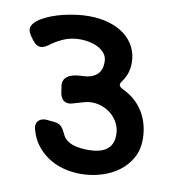

<svg xmlns="http://www.w3.org/2000/svg" viewBox="-70 -606 658 700"><g transform="rotate(10 259.0 -256.0)"><path d="M199.2 -217.8Q195.8 -216.8 192.9 -216.3Q189.9 -215.8 187 -215.8Q171.9 -215.8 163.6 -225.1Q155.3 -234.4 152.8 -251L149.9 -271Q149.9 -273.4 149.4 -275.4Q148.9 -277.3 148.9 -278.8Q148.9 -293 155.5 -301.5Q162.1 -310.1 172.6 -314.7Q183.1 -319.3 196.3 -321Q209.5 -322.8 223.1 -323.2Q252.4 -324.2 270.8 -339.6Q289.1 -355 289.1 -387.2Q289.1 -405.3 279.3 -417.7Q269.5 -430.2 254.6 -438Q239.7 -445.8 221.9 -449.5Q204.1 -453.1 188 -453.1Q154.8 -453.1 127.9 -441.7Q101.1 -430.2 77.1 -412.1Q61.5 -400.9 49.8 -400.9Q41.5 -400.9 34.2 -405.3Q26.9 -409.7 18.1 -420.9Q6.8 -436 2.9 -444.1Q-1 -452.1 -1 -459Q-1 -469.7 8.1 -480.2Q17.1 -490.7 32.5 -500Q47.9 -509.3 68.4 -517.1Q88.9 -524.9 111.6 -530.3Q134.3 -535.6 158 -538.8Q181.6 -542 204.1 -542Q245.6 -542 279.5 -531.7Q313.5 -521.5 337.4 -502.9Q361.3 -484.4 374.3 -458.3Q387.2 -432.1 387.2 -400.9Q387.2 -382.8 382.1 -365.2Q377 -347.7 365.2 -331.1Q357.9 -321.3 357.9 -315.9Q357.9 -307.6 372.1 -300.8Q398.9 -288.1 418.5 -270.3Q438 -252.4 450.4 -230.7Q462.9 -209 469 -184.3Q475.1 -159.7 475.1 -133.8Q475.1 -94.2 458 -63.7Q440.9 -33.2 412.6 -12.5Q384.3 8.3 347.9 19Q311.5 29.8 272.9 29.8Q238.8 29.8 207.8 21.2Q176.8 12.7 151.6 -4.2Q126.5 -21 108.4 -45.2Q90.3 -69.3 82 -101.1Q81.1 -104 80.6 -107.4Q80.1 -110.8 80.1 -113.8Q80.1 -127.4 89.8 -135.3Q99.6 -143.1 115.2 -143.1L147 -140.1Q165 -137.7 173.3 -128.7Q181.6 -119.6 189 -103Q194.8 -89.4 205.6 -81.1Q216.3 -72.8 229.7 -68.4Q243.2 -64 258.1 -62.5Q272.9 -61 287.1 -61Q306.6 -61 323.2 -64.9Q339.8 -68.8 351.8 -77.1Q363.8 -85.4 370.4 -99.1Q377 -112.8 377 -132.8Q377 -156.2 367.4 -174.8Q357.9 -193.4 342.8 -206.5Q327.6 -219.7 308.6 -226.8Q289.6 -233.9 270 -233.9Q253.4 -233.9 235.4 -228.3Q217.3 -222.7 199.2 -217.8Z"/></g></svg>

Font: Gochi Hand
Style: Regular
Weight: 400
Designer: Juan Pablo del Peral
Foundry: Juan Pablo del Peral
Version: Version 1.001